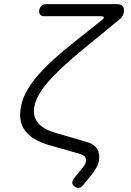

<svg xmlns="http://www.w3.org/2000/svg" viewBox="-20 -750 640 935"><path d="M560 -654 381 -507Q268 -414 212.5 -349Q157 -284 147 -230Q139 -183 164.5 -152Q190 -121 247 -104L398 -60Q437 -50 452.5 -25.5Q468 -1 462 30Q460 46 451.5 62.5Q443 79 430 96L387 149Q377 162 366 164.5Q355 167 344 159Q333 151 332 141Q331 131 341 118L382 67Q390 58 394 50.5Q398 43 398 36Q401 23 394 14Q387 5 371 0L217 -44Q137 -67 102.5 -113Q68 -159 82 -230Q94 -298 156.5 -373.5Q219 -449 345 -548L472 -649Q487 -660 486 -665.5Q485 -671 468 -671H196Q182 -671 175.5 -679Q169 -687 171 -701Q174 -715 183 -722.5Q192 -730 206 -730H548Q569 -730 577.5 -720Q586 -710 583 -688Q580 -678 575 -669Q570 -660 560 -654Z"/></svg>

Font: Maple Mono ExtraLight
Style: Italic
Weight: 275
Italic angle: -10°
Monospace: yes
Designer: subframe7536
Version: Version 7.000